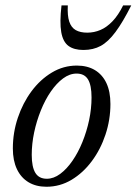

<svg xmlns="http://www.w3.org/2000/svg" viewBox="-20 -702 520 732"><path d="M273 -452Q313 -452 341.8 -434.8Q370.5 -417.5 385.8 -385Q401 -352.5 401 -305.5Q401 -245.5 382.2 -189Q363.5 -132.5 330.2 -87.8Q297 -43 252.8 -16.5Q208.5 10 157 10Q117.5 10 88.8 -7.2Q60 -24.5 44.5 -57.2Q29 -90 29 -136Q29 -196.5 48 -253Q67 -309.5 100.2 -354.2Q133.5 -399 177.8 -425.5Q222 -452 273 -452ZM158.5 -20.5Q184.5 -20.5 209.5 -39Q234.5 -57.5 256.2 -89Q278 -120.5 294.2 -160.5Q310.5 -200.5 319.8 -244.2Q329 -288 329 -330.5Q329 -377 315.5 -399.2Q302 -421.5 272 -421.5Q245.5 -421.5 220.5 -403Q195.5 -384.5 173.8 -353Q152 -321.5 135.8 -281.2Q119.5 -241 110.2 -197.2Q101 -153.5 101 -111.5Q101 -65.5 114.8 -43Q128.5 -20.5 158.5 -20.5ZM312.5 -577.5Q339 -577.5 363 -587.8Q387 -598 409 -621Q431 -644 449.5 -681.5H480.5Q448 -617 420.2 -579.8Q392.5 -542.5 364 -527Q335.5 -511.5 298 -511.5Q262 -511.5 241 -527Q220 -542.5 213.5 -579.5Q207 -616.5 214.5 -681.5H238.5Q236.5 -642.5 244 -619.8Q251.5 -597 268.8 -587.2Q286 -577.5 312.5 -577.5Z"/></svg>

Font: Newsreader 28pt
Style: Italic
Weight: 400
Italic angle: -17°
Version: Version 1.003